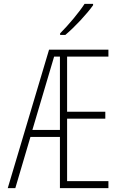

<svg xmlns="http://www.w3.org/2000/svg" viewBox="-20 -970 603 990"><path d="M290 -798V-790H317C367 -832 428 -898 460 -943V-950H416C387 -905 333 -841 290 -798ZM20 0H59L137 -264H289V0H539V-36H326V-358H523V-394H326V-678H539V-714H233ZM259 -678H289V-300H147Z"/></svg>

Font: Noto Sans Mono SemiCondensed ExtraLight
Style: Regular
Weight: 200
Width: 4
Designer: Monotype Design Team
Foundry: Monotype Imaging Inc.
Version: Version 2.014